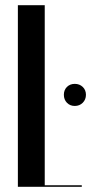

<svg xmlns="http://www.w3.org/2000/svg" viewBox="-20 -719 352 739"><path d="M48.8 -699V0H294.8V-6H152.2V-699ZM225.8 -354.2Q225.8 -335.8 237.6 -323.5Q249.5 -311.2 267.8 -311.2Q286.2 -311.2 298.5 -323.5Q310.8 -335.8 310.8 -354.2Q310.8 -372.5 298.5 -384.4Q286.2 -396.2 267.8 -396.2Q249.5 -396.2 237.6 -384.4Q225.8 -372.5 225.8 -354.2Z"/></svg>

Font: Moniqa Black
Style: Regular
Weight: 900
Designer: Rajesh Rajput
Foundry: Rajesh Rajput
Version: Version 1.000